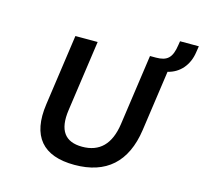

<svg xmlns="http://www.w3.org/2000/svg" viewBox="-119 -981 1188 1123"><g transform="rotate(15 474.5 -419.0)"><path d="M425.3 10.7C616.7 10.7 730 -89.4 758.8 -289.6L811 -656.2C882.3 -672.9 932.1 -730 943.4 -810.5L949.2 -847.7H835.4L832 -826.2C820.3 -741.7 790 -719.2 724.1 -718.8H688L627 -290C608.9 -164.6 546.4 -103.5 441.4 -103.5C337.4 -103.5 292 -164.6 310.1 -290L371.1 -718.8H236.3L175.3 -289.6C146.5 -89.4 233.9 10.7 425.3 10.7Z"/></g></svg>

Font: Winston SemiBold
Style: Italic
Weight: 600
Italic angle: -8.13011°
Designer: Vernon Adams, Kim Jin-seong, David Berlow, Cristiano Sobral
Foundry: The Winston Project Authors
Version: Version 3.004